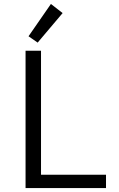

<svg xmlns="http://www.w3.org/2000/svg" viewBox="-20 -949 600 969"><path d="M109 0V-693H187V-67H515V0ZM170 -734 124 -766 237 -929 296 -883Z"/></svg>

Font: Ubuntu Sans Mono
Style: Regular
Weight: 400
Monospace: yes
Designer: Dalton Maag Ltd
Foundry: Dalton Maag Ltd
Version: Version 1.006